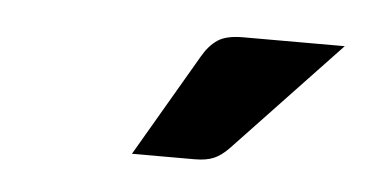

<svg xmlns="http://www.w3.org/2000/svg" viewBox="-27 -770 455 226"><g transform="rotate(5 200.0 -657.0)"><path d="M373 -731 249.5 -600.5Q240 -590.5 231.2 -586.8Q222.5 -583 208.5 -583H134.5L205.5 -704.5Q213 -717.5 223 -724.2Q233 -731 253 -731Z"/></g></svg>

Font: Lato
Style: Bold
Weight: 700
Designer: Lukasz Dziedzic
Foundry: tyPoland Lukasz Dziedzic
Version: Version 2.007; 2014-02-27